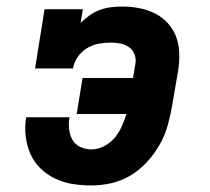

<svg xmlns="http://www.w3.org/2000/svg" viewBox="-20 -558 640 586"><path d="M259 8Q229 8 201 3.5Q173 -1 148 -13Q123 -25 103.5 -44Q84 -63 73 -88Q62 -113 58.5 -142Q55 -171 60 -200H192Q189 -182 191 -164Q193 -146 201 -131.5Q209 -117 225 -109.5Q241 -102 259 -102Q278 -102 297 -111.5Q316 -121 329.5 -137Q343 -153 351.5 -172Q360 -191 366 -210H214L232 -320H386L393 -362Q396 -377 391 -391Q386 -405 374.5 -413.5Q363 -422 348 -425Q333 -428 318 -428Q300 -428 281 -424.5Q262 -421 245.5 -411Q229 -401 217.5 -384.5Q206 -368 203 -349H87L116 -530H233L226 -488Q239 -501 254 -511.5Q269 -522 285.5 -528Q302 -534 319.5 -536Q337 -538 353 -538Q380 -538 405.5 -533Q431 -528 453 -517Q475 -506 492 -487.5Q509 -469 517.5 -446Q526 -423 527 -396.5Q528 -370 524 -344L505 -234Q500 -204 491.5 -174Q483 -144 467 -116Q451 -88 428.5 -63.5Q406 -39 378.5 -22.5Q351 -6 320 1Q289 8 259 8Z"/></svg>

Font: Iosevka Slab XBdExObl
Style: Regular
Weight: 800
Width: 7
Italic angle: -9°
Monospace: yes
Designer: Belleve Invis
Foundry: Belleve Invis
Version: Version 11.1.0; ttfautohint (v1.8.3)